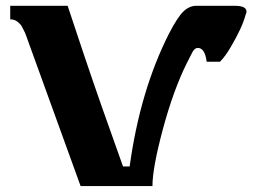

<svg xmlns="http://www.w3.org/2000/svg" viewBox="-20 -630 867 650"><path d="M679.7 -420.9Q673.8 -467.8 649.4 -467.8Q639.6 -467.8 631.8 -454.1L613.3 -418Q567.4 -326.2 531.7 -193.8Q496.1 -61.5 496.1 0H252.9L65.4 -517.6Q58.6 -532.2 54.2 -540Q49.8 -547.9 39.6 -556.2Q29.3 -564.5 14.6 -564.5V-610.4H209Q209 -609.4 262.7 -449.2Q316.4 -289.1 396.5 -66.4H418.9Q454.1 -322.3 551.8 -515.6Q581.1 -572.3 601.1 -591.3Q621.1 -610.4 644.5 -610.4H774.4Q814.5 -610.4 814.5 -590.8Q814.5 -586.9 811.5 -580.1Q799.8 -536.1 761.7 -471.7Q743.2 -439.5 724.6 -420.9Z"/></svg>

Font: Menaion Unicode
Style: Regular
Weight: 400
Designer: Aleksandr Andreev
Foundry: Ponomar Technologies, Inc.
Version: 2.0